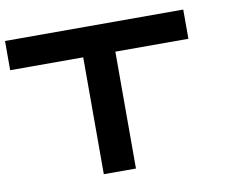

<svg xmlns="http://www.w3.org/2000/svg" viewBox="-77 -803 1133 906"><g transform="rotate(-10 490.0 -350.0)"><path d="M0 -700V-560H350V0H504V-560H854V-700Z"/></g></svg>

Font: Generic Techno
Style: Regular
Weight: 400
Designer: NC Empire
Foundry: NC Empire
Version: Version 1.000;hotconv 1.0.109;makeotfexe 2.5.65596